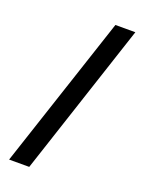

<svg xmlns="http://www.w3.org/2000/svg" viewBox="-150 -779 708 941"><g transform="rotate(20 204.0 -309.0)"><path d="M20 90 284 -708H388L125 90Z"/></g></svg>

Font: Atkinson Hyperlegible Next Medium
Style: Regular
Weight: 500
Designer: Elliott Scott, Megan Eiswerth, Linus Boman, Theodore Petrosky, Letters from Sweden
Foundry: Applied Design Works, Letters from Sweden
Version: Version 2.001